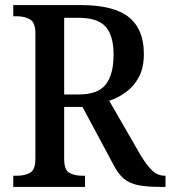

<svg xmlns="http://www.w3.org/2000/svg" viewBox="-20 -734 670 754"><path d="M32 0V-44H49Q77 -44 98 -55.5Q119 -67 119 -110V-603Q119 -646 97.5 -658Q76 -670 49 -670H32V-714H298Q427 -714 486 -666.5Q545 -619 545 -523Q545 -468 525.5 -431.5Q506 -395 475 -372.5Q444 -350 409 -338L532 -125Q556 -85 577.5 -64.5Q599 -44 627 -44H630V0H611Q556 0 522 -7Q488 -14 465.5 -33Q443 -52 424 -90L304 -314H232V-110Q232 -67 252 -55.5Q272 -44 301 -44H314V0ZM289 -363Q365 -363 395.5 -402.5Q426 -442 426 -519Q426 -595 394.5 -629.5Q363 -664 290 -664H232V-363Z"/></svg>

Font: Noto Serif Khmer SemiCondensed Medium
Style: Regular
Weight: 500
Width: 4
Designer: Danh Hong and the Monotype Design Team
Foundry: Monotype Imaging Inc.
Version: Version 2.004; ttfautohint (v1.8.4.7-5d5b)